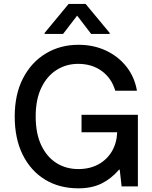

<svg xmlns="http://www.w3.org/2000/svg" viewBox="-20 -969 789 998"><path d="M387.1 9.9Q288.7 9.9 214.3 -35.3Q139.9 -80.6 98.2 -164.4Q56.5 -248.2 56.5 -363.3Q56.5 -479.4 100.1 -563Q143.8 -646.7 218.9 -691.4Q294 -736.2 387.8 -736.2Q466.6 -736.2 530.9 -706Q595.2 -675.8 637.4 -622.2Q679.7 -568.5 691.8 -497.5H579.2Q560 -562.5 509.1 -599.8Q458.1 -637.1 386 -637.1Q324.6 -637.1 274.5 -605.6Q224.4 -574.2 195 -513.3Q165.5 -452.4 165.5 -364Q165.5 -275.6 194.2 -214.5Q223 -153.4 273.1 -121.8Q323.2 -90.2 387.1 -90.2Q446.7 -90.2 491.5 -114.7Q536.2 -139.2 561.6 -182.4Q587 -225.5 589.1 -281.6H403.8V-372.2H696.7V0H612.2L602.3 -87H598.7Q558.9 -40.5 508.3 -15.3Q457.7 9.9 387.1 9.9ZM307.9 -792.6H212V-797.9L336.6 -948.5H425.1L550.1 -797.9V-792.6H453.8L381 -887.8Z"/></svg>

Font: Inter Zeller Medium
Style: Regular
Weight: 500
Designer: Rasmus Andersson; Joe Bland
Foundry: zeller
Version: Version 3.015;git-dec3a8cb1